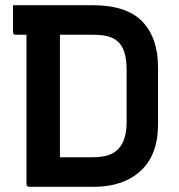

<svg xmlns="http://www.w3.org/2000/svg" viewBox="-20 -720 690 740"><path d="M589 -240Q589 -123 522 -61.5Q455 0 342 0H93Q82 0 82 -11V-586H41Q30 -586 30 -597V-700H335Q468 -700 528.5 -637Q589 -574 589 -461ZM211 -114H339Q409 -114 438.5 -148.5Q468 -183 468 -248V-452Q468 -529 435 -559Q419 -574 396 -580Q373 -586 337 -586H211Z"/></svg>

Font: Recursive Sn Lnr St SmB
Style: Regular
Weight: 600
Version: Version 1.079;hotconv 1.0.112;makeotfexe 2.5.65598; ttfautoh